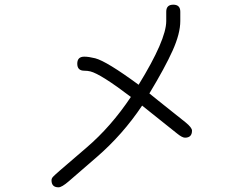

<svg xmlns="http://www.w3.org/2000/svg" viewBox="-20 -652 1040 820"><path d="M618 -253Q621 -250 657 -221.5Q693 -193 726 -166.5Q759 -140 773 -129Q800 -107 800 -94Q800 -64 770 -64Q758 -64 736 -82Q726 -90 694 -115.5Q662 -141 627 -169Q592 -197 587 -201Q504 -77 393 19Q379 31 333.5 70.5Q288 110 274 122Q244 148 230 148Q200 148 200 118Q200 110 206.5 103Q213 96 236 76Q250 64 293 27Q336 -10 350 -22Q454 -111 539 -238Q410 -336 366 -347Q354 -350 340 -350Q310 -350 310 -380Q310 -410 340 -410Q359 -410 387 -403Q436 -390 572 -290Q690 -482 690 -562V-602Q690 -632 720 -632Q750 -632 750 -602V-562Q750 -509 717.5 -436.5Q685 -364 618 -253Z"/></svg>

Font: Pecita
Style: Book
Weight: 400
Width: 7
Version: Version 4.3